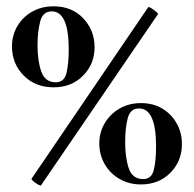

<svg xmlns="http://www.w3.org/2000/svg" viewBox="-20 -580 614 609"><path d="M150 -303Q92 -303 55 -340.5Q18 -378 18 -433Q18 -468 35 -497Q52 -526 82 -543Q112 -560 150 -560Q208 -560 244 -522Q280 -484 280 -430Q280 -377 243.5 -340Q207 -303 150 -303ZM157 -319Q184 -319 191 -349Q198 -379 198 -423Q198 -544 144 -544Q116 -544 107.5 -512Q99 -480 99 -436Q99 -387 111 -353Q123 -319 157 -319ZM427 5Q389 5 359 -12.5Q329 -30 312 -59.5Q295 -89 295 -125Q295 -160 312 -189Q329 -218 359 -235.5Q389 -253 427 -253Q466 -253 495 -235.5Q524 -218 540.5 -188.5Q557 -159 557 -123Q557 -69 520.5 -32Q484 5 427 5ZM434 -12Q461 -12 468 -41.5Q475 -71 475 -116Q475 -236 421 -236Q393 -236 385 -204.5Q377 -173 377 -129Q377 -80 388.5 -46Q400 -12 434 -12ZM110 8Q109 10 101 5.5Q93 1 86 -5Q79 -11 80 -13L450 -557Q452 -559 460 -554Q468 -549 475 -543Q482 -537 481 -535Z"/></svg>

Font: Cormorant Infant Light
Style: Bold
Weight: 700
Version: Version 4.001